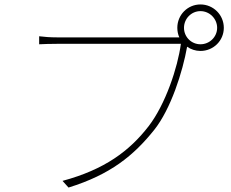

<svg xmlns="http://www.w3.org/2000/svg" viewBox="-20 -828 1040 863"><path d="M807 -703C807 -744 840 -778 881 -778C922 -778 956 -744 956 -703C956 -662 922 -629 881 -629C840 -629 807 -662 807 -703ZM777 -703C777 -688 780 -673 786 -660H777C742 -660 276 -660 237 -660C204 -660 181 -662 156 -665V-629C181 -630 202 -631 236 -631C276 -631 738 -631 793 -631C779 -525 724 -360 649 -262C562 -149 450 -66 261 -15L288 15C476 -43 581 -129 673 -244C748 -338 801 -505 821 -618C838 -606 859 -599 881 -599C939 -599 986 -645 986 -703C986 -761 939 -808 881 -808C823 -808 777 -761 777 -703Z"/></svg>

Font: Noto Sans JP Thin
Style: Regular
Weight: 100
Designer: Ryoko NISHIZUKA 西塚涼子 (kana, bopomofo & ideographs); Paul D. Hunt (Latin, Greek & Cyrillic); Sandoll Communications 산돌커뮤니
Foundry: Adobe
Version: Version 2.004;hotconv 1.0.118;makeotfexe 2.5.65603